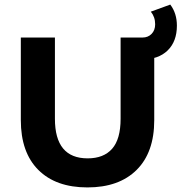

<svg xmlns="http://www.w3.org/2000/svg" viewBox="-20 -808 793 839"><path d="M71 -283V-644H220V-289Q220 -116 363 -116Q433 -116 470 -158Q507 -200 507 -289V-644H654V-283Q654 -142 577 -65.5Q500 11 362 11Q224 11 147.5 -65.5Q71 -142 71 -283ZM578 -644H603Q627 -644 642.5 -660Q658 -676 658 -702Q658 -734 639 -757L724 -788Q753 -750 753 -696Q753 -627 712.5 -587.5Q672 -548 599 -548H578Z"/></svg>

Font: Montserrat Ace
Style: Bold
Weight: 700
Designer: Julieta Ulanovsky
Foundry: Julieta Ulanovsky
Version: Version 1